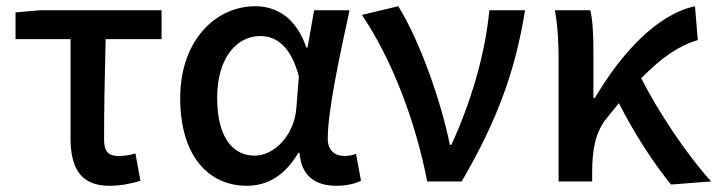

<svg xmlns="http://www.w3.org/2000/svg" viewBox="-20 -584 2309 618"><path d="M332 14C371 14 406 6 432 -2L416 -90C396 -84 379 -82 360 -82C331 -82 315 -95 315 -134C315 -230 317 -343 320 -458H500V-551H109L30 -544V-458H207V-140C207 -44 239 14 332 14Z M775 14C844 14 899 -22 940 -92H944C950 -18 994 14 1063 14C1099 14 1125 6 1142 -2L1126 -89C1115 -84 1101 -82 1089 -82C1058 -82 1035 -99 1035 -137C1035 -231 1075 -411 1105 -551H991L970 -431H966C934 -527 869 -564 802 -564C675 -564 560 -455 560 -268C560 -87 647 14 775 14ZM800 -83C725 -83 679 -148 679 -269C679 -403 746 -468 817 -468C866 -468 915 -440 942 -338L934 -237C928 -152 865 -83 800 -83Z M1355 0H1466C1581 -197 1639 -357 1670 -551H1555C1542 -409 1495 -253 1433 -118H1428C1400 -257 1332 -451 1262 -564L1145 -536C1238 -398 1316 -202 1355 0Z M2140 10 2269 0C2189 -88 2099 -224 2044 -332C2109 -399 2167 -438 2226 -455L2217 -564C2095 -538 1980 -413 1895 -269H1890V-419C1890 -469 1888 -519 1880 -551H1766C1776 -498 1778 -437 1778 -394V0H1886V-30C1886 -106 1898 -162 1934 -205L1972 -252C2023 -151 2088 -53 2140 10Z"/></svg>

Font: ChiuKong Gothic CL Medium
Style: Regular
Weight: 500
Designer: Ryoko NISHIZUKA 西塚涼子 (kana, bopomofo & ideographs); Paul D. Hunt (Latin, Greek & Cyrillic); Sandoll Communications 산돌커뮤니
Foundry: Adobe
Version: Version 1.300